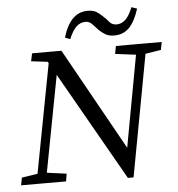

<svg xmlns="http://www.w3.org/2000/svg" viewBox="-55 -845 839 906"><g transform="rotate(-5 364.5 -392.0)"><path d="M9 0 16 -36 107 -50H125L228 -36L222 0ZM82 0 199 -616H243L126 0ZM514 9 175 -587 224 -565 107 -579 115 -616H254L555 -76L541 9ZM505 -579 512 -616H729L722 -579L634 -565H617ZM541 9 510 -61 612 -616H657ZM276 -676Q310 -793 393 -793Q419 -793 434 -784Q449 -775 462 -762Q478 -748 490.5 -732.5Q503 -717 524 -717Q547 -717 565.5 -733.5Q584 -750 601 -792L627 -783Q608 -723 580 -694.5Q552 -666 509 -666Q484 -666 468.5 -675Q453 -684 439 -697Q425 -711 411.5 -726.5Q398 -742 378 -742Q355 -742 336.5 -725.5Q318 -709 300 -667Z"/></g></svg>

Font: Lisu Bosa ExtraLight
Style: Italic
Weight: 200
Italic angle: -19°
Designer: David Morse, Annie Olsen, Victor Gaultney, Frank Grießhammer (Latin)
Foundry: SIL International
Version: Version 2.000